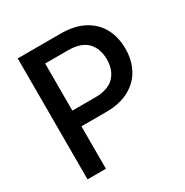

<svg xmlns="http://www.w3.org/2000/svg" viewBox="-163 -839 936 972"><g transform="rotate(-30 305.0 -353.5)"><path d="M72.3 -707H324.2Q403.8 -707 459 -677.5Q514.2 -647.9 541.7 -596.2Q569.3 -544.4 569.3 -477.5Q569.3 -411.1 541.7 -359.4Q514.2 -307.6 459 -277.8Q403.8 -248 324.2 -248H179.7V0H72.3ZM313.5 -339.8Q388.2 -339.8 424.6 -377.2Q460.9 -414.6 460.9 -477.5Q460.9 -541 424.8 -578.1Q388.7 -615.2 313.5 -615.2H179.7V-339.8Z"/></g></svg>

Font: Pretendard JP Medium
Style: Regular
Weight: 500
Designer: Base glyphs from Inter by Rasmus Andersson; Hangeul glyphs from Noto Sans CJK(Source Han Sans) by Jang Soo-young and Kan
Foundry: Kil Hyung-jin
Version: Version 1.309